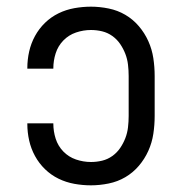

<svg xmlns="http://www.w3.org/2000/svg" viewBox="-20 -548 540 576"><path d="M253 8Q228 8 203 3.5Q178 -1 155.5 -12Q133 -23 115 -40.5Q97 -58 85 -80Q73 -102 67.5 -126.5Q62 -151 62 -176Q62 -176 62 -176.5Q62 -177 62 -178H140Q140 -178 140 -177.5Q140 -177 140 -177Q140 -154 147 -132Q154 -110 170 -93.5Q186 -77 208 -69.5Q230 -62 253 -62Q270 -62 286.5 -66Q303 -70 317 -80Q331 -90 340.5 -104Q350 -118 356 -133.5Q362 -149 364 -166Q366 -183 366 -200V-320Q366 -337 364 -354Q362 -371 356 -386.5Q350 -402 340.5 -416Q331 -430 317 -440Q303 -450 286.5 -454Q270 -458 253 -458Q230 -458 208 -450.5Q186 -443 170 -426.5Q154 -410 147 -388Q140 -366 140 -343Q140 -343 140 -342.5Q140 -342 140 -342H62Q62 -343 62 -343.5Q62 -344 62 -344Q62 -369 67.5 -393.5Q73 -418 85 -440Q97 -462 115 -479.5Q133 -497 155.5 -508Q178 -519 203 -523.5Q228 -528 253 -528Q279 -528 306 -522.5Q333 -517 356 -503.5Q379 -490 396.5 -469.5Q414 -449 425 -424.5Q436 -400 440 -373.5Q444 -347 444 -320V-200Q444 -173 440 -146.5Q436 -120 425 -95.5Q414 -71 396.5 -50.5Q379 -30 356 -16.5Q333 -3 306 2.5Q279 8 253 8Z"/></svg>

Font: Iosevka SS04
Style: Regular
Weight: 400
Monospace: yes
Designer: Belleve Invis
Foundry: Belleve Invis
Version: Version 19.0.0; ttfautohint (v1.8.4)